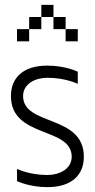

<svg xmlns="http://www.w3.org/2000/svg" viewBox="-20 -770 390 790"><path d="M175 0C275 0 325 -50 325 -125C325 -300 75 -250 75 -375C75 -425 125 -450 175 -450C250 -450 300 -425 300 -425V-475C300 -475 250 -500 175 -500C75 -500 25 -450 25 -375C25 -200 275 -250 275 -125C275 -75 225 -50 175 -50C100 -50 50 -75 50 -75V-25C50 -25 100 0 175 0ZM50 -600H100V-650H50ZM100 -650H150V-700H100ZM150 -700H200V-750H150ZM200 -650H250V-700H200ZM250 -600H300V-650H250Z"/></svg>

Font: LS-VG5000 Light
Style: Regular
Weight: 400
Designer: Justin Bihan, 2021
Foundry: Justin Bihan, 2021
Version: Version 1.000;Glyphs 3.1.2 (3151)